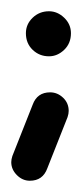

<svg xmlns="http://www.w3.org/2000/svg" viewBox="-24 -243 146 341"><path d="M63 -143Q46 -143 34 -154.5Q22 -166 22 -184Q22 -200 34 -211.5Q46 -223 63 -223Q78 -223 90 -211.5Q102 -200 102 -184Q102 -166 90 -154.5Q78 -143 63 -143ZM34 -57Q42 -79 65 -79Q78 -79 88 -69.5Q98 -60 98 -46Q98 -41 96 -35L60 56Q52 78 29 78Q16 78 6 68Q-4 58 -4 45Q-4 40 -2 34Z"/></svg>

Font: RIT Ala
Style: Regular
Weight: 400
Designer: Radhakrishan VN, Aswathy J
Version: 1.0